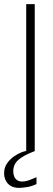

<svg xmlns="http://www.w3.org/2000/svg" viewBox="-56 -735 260 934"><path d="M71.5 0V-715H113V0ZM37 179Q11.5 179 -4.8 168.8Q-21 158.5 -28.5 142.2Q-36 126 -36 108Q-36 80.5 -22 60.2Q-8 40 11.2 26.5Q30.5 13 47.2 6.5Q64 0 69 0H113Q58.5 20.5 33.5 42.5Q8.5 64.5 8.5 98Q8.5 112.5 13.2 123.8Q18 135 27.5 141.5Q37 148 52 148Q64 148 75.5 144.8Q87 141.5 98.5 136.5Q110 131.5 121.5 127V160.5Q97 172 72.8 175.5Q48.5 179 37 179Z"/></svg>

Font: Russolo 10pt ExtraLight
Style: Regular
Weight: 200
Designer: Micah Stupak-Hahn
Version: Version 1.000